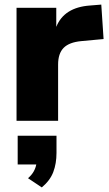

<svg xmlns="http://www.w3.org/2000/svg" viewBox="-20 -526 474 836"><path d="M52 0V-492H225V-409Q259 -494 372 -502L421 -506L431 -356L334 -347Q281 -342 257 -317.5Q233 -293 233 -245V0ZM162 290 102 250Q118 236 126.5 221Q135 206 138 190H57V65H226V140Q226 186 212 223Q198 260 162 290Z"/></svg>

Font: Nunito Sans Black
Style: Regular
Weight: 900
Designer: Vernon Adams
Foundry: Vernon Adams
Version: Version 3.006; ttfautohint (v1.8.3)